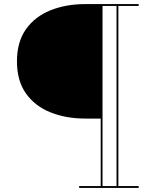

<svg xmlns="http://www.w3.org/2000/svg" viewBox="-20 -770 742 940"><path d="M398 -189.5Q303 -189.5 227 -220Q151 -250.5 107 -312.5Q63 -374.5 63 -469.5Q63 -564.5 107 -626.8Q151 -689 227 -719.5Q303 -750 398 -750H659V-741H559.5V141H659V150H367.5V141H473V-189.5ZM550.5 141V-741H482V141Z"/></svg>

Font: Bodoni* 24pt Fatface
Style: Regular
Weight: 900
Version: Version 2.3